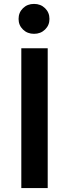

<svg xmlns="http://www.w3.org/2000/svg" viewBox="-20 -962 353 982"><path d="M224 0H89V-715H224ZM154 -789Q120 -789 97.5 -811Q75 -833 75 -865Q75 -898 97.5 -920Q120 -942 154 -942Q188 -942 210.5 -920Q233 -898 233 -865Q233 -833 210.5 -811Q188 -789 154 -789Z"/></svg>

Font: Wix Madefor Text
Style: Bold
Weight: 700
Designer: Dalton Maag Ltd
Foundry: Dalton Maag Ltd
Version: Version 3.100